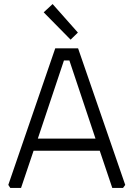

<svg xmlns="http://www.w3.org/2000/svg" viewBox="-20 -929 659 949"><path d="M21 -15 253 -690H366L599 -15L588 0H535L473 -184H146L84 0H31ZM167 -244H452L323 -630H296ZM196 -868 240 -909 365 -768 329 -733Z"/></svg>

Font: Oxanium Light
Style: Regular
Weight: 300
Designer: Severin Meyer
Version: Version 1.000